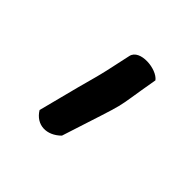

<svg xmlns="http://www.w3.org/2000/svg" viewBox="-76 -730 334 334"><g transform="rotate(45 91.5 -563.0)"><path d="M39 -476C53 -453 79 -453 98 -472C142 -609 128 -558 145 -655C133 -671 88 -675 83 -653C64 -564 75 -618 39 -476Z"/></g></svg>

Font: Comica
Style: Rg
Weight: 400
Designer: Jasper
Foundry: KineticPlasma Fonts/Cannot Into Space Fonts
Version: Version 0.89